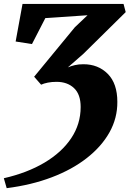

<svg xmlns="http://www.w3.org/2000/svg" viewBox="-28 -763 660 976"><path d="M6 193.5 -8.5 143Q110 116 198 63.8Q286 11.5 334 -60.5Q382 -132.5 382 -219Q382 -283.5 348.2 -315.2Q314.5 -347 259.5 -347Q235.5 -347 215.2 -343Q195 -339 181 -332.5L145.5 -373L352.5 -624.5L417 -685.5L202.5 -671L134.5 -539L51.5 -552L86.5 -743H600L611 -701.5L396 -489.5L317 -420.5Q333.5 -427.5 352.8 -432Q372 -436.5 396 -436.5Q471 -436.5 519.8 -387.5Q568.5 -338.5 568.5 -245Q569 -162.5 528.5 -90.2Q488 -18 413.2 40.5Q338.5 99 235.2 138.2Q132 177.5 6 193.5Z"/></svg>

Font: Merriweather 28pt Black
Style: Italic
Weight: 900
Italic angle: -7.8°
Version: Version 2.101